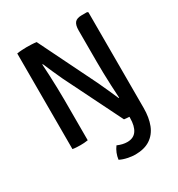

<svg xmlns="http://www.w3.org/2000/svg" viewBox="-210 -825 1102 1186"><g transform="rotate(-30 341.5 -232.0)"><path d="M334.5 116Q371 132 403.5 132Q448.5 132 470.2 100.5Q492 69 492 10.5V-19H595.5V-1Q595.5 68 575.8 118.5Q556 169 514.2 196.5Q472.5 224 406.5 224Q385.5 224 354.8 217.8Q324 211.5 301 199.5Q307 153 334.5 116ZM87.5 -682Q102 -684.5 123.2 -685.8Q144.5 -687 157 -687Q170.5 -687 189.8 -686.2Q209 -685.5 226.5 -683L196 -547.5L187.5 -545.5Q190 -509 192 -464Q194 -419 195.2 -373.5Q196.5 -328 196.5 -289.5V0Q182.5 2.5 168.8 3.2Q155 4 143 4Q131.5 4 116.2 3.2Q101 2.5 87.5 0ZM253 -407Q235.5 -444.5 219.8 -480Q204 -515.5 191 -546.5L134.5 -612.5L226.5 -683L426.5 -276.5Q446 -236 462.5 -198.2Q479 -160.5 492.5 -130L538 -82.5L455 0ZM595.5 -682V-1Q586 0.5 572.5 1.8Q559 3 546 3.5Q533 4 525 4Q511.5 4 492.2 3.2Q473 2.5 455 0L487 -129.5L496 -131Q493.5 -172.5 491.2 -219.8Q489 -267 488 -312Q487 -357 487 -391.5V-615.5Q487 -654 501.2 -670.8Q515.5 -687.5 550.5 -687.5H589Z"/></g></svg>

Font: Signika Light Medium
Style: Regular
Weight: 500
Version: Version 2.003;gftools[0.9.32]